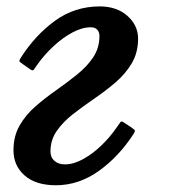

<svg xmlns="http://www.w3.org/2000/svg" viewBox="-20 -552 516 584"><path d="M133.5 -91Q133.5 -73.5 145.5 -62.8Q157.5 -52 177.5 -52Q204 -52 233.2 -68.2Q262.5 -84.5 289 -110.2Q315.5 -136 335 -164.5Q342 -174.5 345.8 -179.8Q349.5 -185 356 -180L379.5 -164.5Q385.5 -160 389 -157.2Q392.5 -154.5 386.5 -145Q342 -76 280.8 -32.2Q219.5 11.5 150 11.5Q89 11.5 55 -18.2Q21 -48 21 -95Q21 -138 39.8 -170.5Q58.5 -203 88.5 -229Q118.5 -255 151.8 -278.2Q185 -301.5 215 -325.8Q245 -350 263.8 -378.2Q282.5 -406.5 282.5 -443Q282.5 -454 276 -461.5Q269.5 -469 256 -469Q229.5 -469 199.5 -452.8Q169.5 -436.5 141.8 -410.5Q114 -384.5 94 -356Q87 -346 83.5 -340.8Q80 -335.5 73 -340.5L50 -356.5Q43.5 -361 40.2 -363.8Q37 -366.5 43 -376Q87 -445 147.2 -488.8Q207.5 -532.5 283.5 -532.5Q335 -532.5 367.5 -503.8Q400 -475 400 -434.5Q400 -392 380.8 -359.5Q361.5 -327 331 -301Q300.5 -275 266.5 -251.8Q232.5 -228.5 202.2 -205Q172 -181.5 152.8 -154Q133.5 -126.5 133.5 -91Z"/></svg>

Font: Besley* Medium
Style: Italic
Weight: 500
Italic angle: -13°
Designer: Owen Earl
Foundry: indestructible type*
Version: Version 3.000; ttfautohint (v1.8.3)